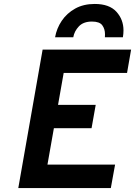

<svg xmlns="http://www.w3.org/2000/svg" viewBox="-20 -951 683 971"><path d="M72.5 0 195.5 -700H643L622.5 -582H302L273.5 -420.5H464L443 -302.5H252.5L220 -118.5H562L540.5 0ZM258.5 -762.5Q266.5 -807.5 292.2 -845.8Q318 -884 360 -907.5Q402 -931 459 -931Q533 -931 568.8 -891.5Q604.5 -852 604.5 -797.5Q604.5 -780.5 601.5 -762.5H510.5Q511 -772 511 -778Q511 -804.5 497.2 -823.2Q483.5 -842 445 -842Q402 -842 379 -817.8Q356 -793.5 350.5 -762.5Z"/></svg>

Font: Overpass
Style: Bold Italic
Weight: 700
Italic angle: -10°
Designer: Delve Withrington, Dave Bailey, Thomas Jockin
Foundry: Delve Fonts LLC
Version: Version 4.000; ttfautohint (v1.8.3)